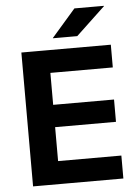

<svg xmlns="http://www.w3.org/2000/svg" viewBox="-57 -870 651 913"><g transform="rotate(-5 269.0 -413.0)"><path d="M63.5 0V-639H192.5V0ZM102 0V-109.5H494.5V0ZM138.5 -271.5V-378H483V-271.5ZM101.5 -530.5V-639H490.5V-530.5ZM333 -826H474V-824.5L335 -693.5H219V-695Z"/></g></svg>

Font: Anek Odia SemiBold
Style: Regular
Weight: 600
Version: Version 1.003